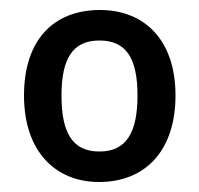

<svg xmlns="http://www.w3.org/2000/svg" viewBox="-20 -742 398 384"><path d="M331 -551C331 -662 269 -722 180 -722C86 -722 28 -661 28 -551C28 -439 91 -378 178 -378C271 -378 331 -441 331 -551ZM103 -551C103 -626 126 -661 179 -661C232 -661 255 -626 255 -551C255 -476 232 -439 179 -439C125 -439 103 -476 103 -551Z"/></svg>

Font: Noto Sans Thai Medium
Style: Regular
Weight: 500
Designer: Monotype Design Team
Foundry: Monotype Imaging Inc.
Version: Version 1.901